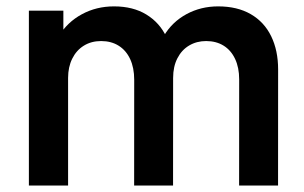

<svg xmlns="http://www.w3.org/2000/svg" viewBox="-20 -573 939 593"><path d="M718.7 -327.8Q718.7 -364.3 706.1 -391Q693.5 -417.8 670.6 -432Q647.7 -446.2 616.7 -446.2Q587.4 -446.2 564.3 -432.5Q541.2 -418.9 528 -393.2Q514.7 -367.6 514.7 -332.3L461 -364Q460.6 -419.2 486.1 -462.2Q511.6 -505.2 555.9 -529.3Q600.2 -553.3 653.8 -553.3Q712.8 -553.3 754.4 -529.3Q796.1 -505.2 817.5 -461.2Q839 -417.1 839 -358.3L838.8 0H718.5ZM69.2 0V-540H175.7V-372.5H190.3V0ZM394.5 -326.7Q394.5 -363.5 382 -390.5Q369.5 -417.4 346.5 -431.8Q323.6 -446.2 292.2 -446.2Q261.9 -446.2 238.9 -431.9Q215.8 -417.6 203.1 -391.8Q190.3 -366.1 190.3 -332.3L136.7 -368.3Q136.7 -420.2 162.5 -462.5Q188.2 -504.8 232.9 -529Q277.6 -553.3 332.2 -553.3Q390.9 -553.3 432.1 -528.1Q473.3 -502.9 494 -458.8Q514.7 -414.7 514.7 -357.8L514.5 0H394.3Z"/></svg>

Font: Hauora
Style: Regular
Weight: 400
Designer: Wayne Shih
Foundry: WCYS
Version: Version 1.001